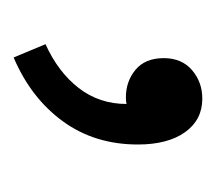

<svg xmlns="http://www.w3.org/2000/svg" viewBox="-38 -116 324 289"><g transform="rotate(90 124.5 28.0)"><path d="M47 122Q89 103 113 72Q137 41 137 0Q134 1 127 1Q103 1 85.5 -13.5Q68 -28 68 -56Q68 -83 86 -98.5Q104 -114 129 -114Q161 -114 179.5 -88Q198 -62 198 -17Q198 48 163 96Q128 144 67 170Z"/></g></svg>

Font: Myanmar Sanpya
Style: Regular
Weight: 400
Designer: Danh Hong
Foundry: Google Inc.
Version: Version 2.00 November 22, 2015